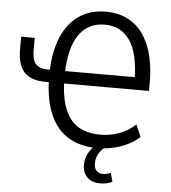

<svg xmlns="http://www.w3.org/2000/svg" viewBox="-60 -768 905 1016"><g transform="rotate(5 393.0 -260.0)"><path d="M478 9Q387 9 324.5 -29Q262 -67 228.5 -142.5Q195 -218 192 -328L204 -316H176Q98 -316 62 -354.5Q26 -393 26 -475V-543H98V-477Q98 -426 118 -404Q138 -382 185 -382H207L192 -366Q194 -476 226.5 -554Q259 -632 319 -673Q379 -714 461 -714Q545 -714 604 -672.5Q663 -631 694 -551Q725 -471 725 -356V-316H261L273 -326Q278 -191 330 -127Q382 -63 487 -63Q541 -63 587.5 -80Q634 -97 674 -133L702 -69Q659 -31 601 -11Q543 9 478 9ZM461 -645Q373 -645 324.5 -575Q276 -505 273 -367L263 -382H658L644 -365Q643 -505 596.5 -575Q550 -645 461 -645ZM509 194Q467 194 441.5 170Q416 146 416 102Q416 63 438.5 29.5Q461 -4 499 -29L525 0Q509 9 497 23.5Q485 38 479 55Q473 72 473 90Q473 116 485.5 129.5Q498 143 520 143Q529 143 539.5 140.5Q550 138 561 133L574 179Q560 187 544 190.5Q528 194 509 194Z"/></g></svg>

Font: Nunito Sans 10pt Condensed
Style: Regular
Weight: 400
Width: 3
Designer: Vernon Adams
Foundry: Vernon Adams
Version: Version 3.101;gftools[0.9.27]